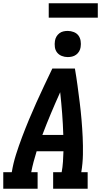

<svg xmlns="http://www.w3.org/2000/svg" viewBox="-24 -1154 644 1174"><path d="M-4 0V-101H48Q57 -156 74 -209.5Q91 -263 111 -316Q131 -369 153 -422Q175 -475 198.5 -527Q222 -579 246.5 -631Q271 -683 296 -735H434Q443 -683 450 -631Q457 -579 463.5 -527Q470 -475 474.5 -422Q479 -369 481.5 -316Q484 -263 483 -209Q482 -155 473 -101H512V0H301V-101H353Q359 -133 361 -165Q363 -197 364 -229H200Q190 -197 181.5 -165Q173 -133 167 -101H206V0ZM235 -329H363Q361 -395 356 -460Q351 -525 344 -590Q315 -526 287.5 -460.5Q260 -395 235 -329ZM390 -805Q371 -805 353.5 -812Q336 -819 325 -833Q314 -847 311.5 -866Q309 -885 312 -904Q314 -918 321 -930Q328 -942 339 -950.5Q350 -959 363.5 -962Q377 -965 390 -965Q409 -965 427 -958Q445 -951 455.5 -937Q466 -923 469 -904Q472 -885 469 -866Q467 -852 460 -840Q453 -828 441.5 -819.5Q430 -811 416.5 -808Q403 -805 390 -805ZM274 -1046V-1134H574V-1046Z"/></svg>

Font: Iosevka Curly Slab Extended
Style: Bold Italic
Weight: 700
Width: 7
Italic angle: -9°
Monospace: yes
Designer: Belleve Invis
Foundry: Belleve Invis
Version: Version 11.0.0; ttfautohint (v1.8.3)